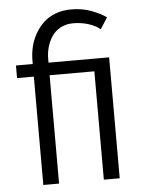

<svg xmlns="http://www.w3.org/2000/svg" viewBox="-53 -782 610 824"><g transform="rotate(-5 252.0 -370.0)"><path d="M100.1 -466.8H27.8V-521H100.1V-535.2Q100.1 -564.9 106.7 -593.8Q113.3 -622.6 128.2 -649.2Q143.1 -675.8 164.1 -696Q185.1 -716.3 216.1 -728.3Q247.1 -740.2 284.2 -740.2Q332.5 -740.2 371.8 -725.3Q411.1 -710.4 435.1 -692.9L403.8 -644Q386.7 -659.7 355.2 -669.9Q323.7 -680.2 288.1 -680.2Q257.3 -680.2 233.6 -667.5Q210 -654.8 196 -633.8Q182.1 -612.8 175 -588.1Q168 -563.5 168 -537.1V-521H429.2V0H360.8V-466.8H168V0H100.1Z"/></g></svg>

Font: Rawline
Style: Regular
Weight: 400
Designer: Matt McInerney, Pablo Impallari, Rodrigo Fuenzalida
Foundry: Matt McInerney, Pablo Impallari, Rodrigo Fuenzalida
Version: Version 4.020;PS 004.020;hotconv 1.0.88;makeotf.lib2.5.64775